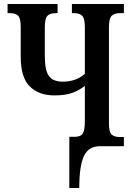

<svg xmlns="http://www.w3.org/2000/svg" viewBox="-20 -734 665 964"><path d="M328 210V-47H353Q385 -47 395.5 -63.5Q406 -80 406 -124V-303Q379 -281 344 -268Q309 -255 253 -255Q175 -255 129.5 -300Q84 -345 84 -449V-599Q84 -643 70.5 -655.5Q57 -668 30 -668H18V-714H269V-668H259Q232 -668 218.5 -655Q205 -642 205 -597V-453Q205 -381 225.5 -352.5Q246 -324 295 -324Q325 -324 352.5 -332.5Q380 -341 406 -363V-597Q406 -642 392.5 -655Q379 -668 352 -668H341V-714H602V-668H581Q555 -668 541 -655Q527 -642 527 -597V-113Q527 -70 541 -58Q555 -46 581 -46H602V0H482Q425 0 401.5 49.5Q378 99 378 210Z"/></svg>

Font: Noto Serif ExtraCondensed SemiBold
Style: Regular
Weight: 600
Width: 2
Designer: Monotype Design Team
Foundry: Monotype Imaging Inc.
Version: Version 2.015; ttfautohint (v1.8.4.7-5d5b)